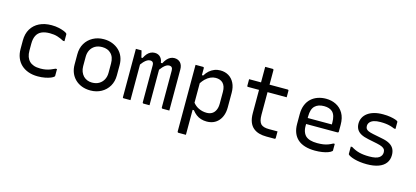

<svg xmlns="http://www.w3.org/2000/svg" viewBox="-69 -1253 4339 2005"><g transform="rotate(15 2100.0 -250.0)"><path d="M335 -543Q379 -543 414 -535Q449 -527 472 -517.5Q495 -508 502 -500Q506 -497 506.5 -494.5Q507 -492 507 -489V-416H492Q457 -435 421.5 -446Q386 -457 339 -457Q285 -457 249.5 -440.5Q214 -424 196.5 -389Q179 -354 179 -301V-226Q179 -189 189 -161Q199 -133 218 -114Q237 -95 266 -85Q295 -75 337 -75Q369 -75 395 -80Q421 -85 444.5 -94Q468 -103 492 -115H507V-42Q507 -40 506.5 -38Q506 -36 504 -34Q494 -23 469.5 -13Q445 -3 409 4Q373 11 331 11Q274 11 228.5 -5.5Q183 -22 151 -52Q119 -82 102 -124.5Q85 -167 85 -219V-310Q85 -384 116.5 -436Q148 -488 204 -515.5Q260 -543 335 -543Z M900 -543Q951 -543 993 -526.5Q1035 -510 1065.5 -481Q1096 -452 1112 -412Q1128 -372 1128 -324V-213Q1128 -147 1098.5 -96.5Q1069 -46 1017 -17.5Q965 11 900 11Q849 11 807 -5Q765 -21 734.5 -50.5Q704 -80 688 -120Q672 -160 672 -208V-319Q672 -386 701.5 -436Q731 -486 783 -514.5Q835 -543 900 -543ZM905 -459Q859 -459 827.5 -440Q796 -421 779.5 -389Q763 -357 763 -316V-215Q763 -182 773.5 -155.5Q784 -129 802 -110Q819 -93 842.5 -83Q866 -73 895 -73Q941 -73 972.5 -92.5Q1004 -112 1020.5 -144Q1037 -176 1037 -216V-317Q1037 -352 1027.5 -379Q1018 -406 999 -424Q983 -441 959 -450Q935 -459 905 -459Z M1752 0H1679Q1676 0 1673.5 -1.5Q1671 -3 1669.5 -5Q1668 -7 1668 -11V-410Q1668 -432 1658.5 -443Q1649 -454 1631 -454Q1614 -454 1598 -444.5Q1582 -435 1564 -416Q1552 -403 1538 -384V0H1473Q1470 0 1467.5 -1.5Q1465 -3 1463.5 -5Q1462 -7 1462 -11V-410Q1462 -426 1458 -435Q1454 -444 1446 -449Q1438 -454 1425 -454Q1408 -454 1391.5 -444.5Q1375 -435 1357 -416Q1345 -403 1332 -385V0H1259Q1256 0 1254 -0.5Q1252 -1 1250.5 -2.5Q1249 -4 1248.5 -6Q1248 -8 1248 -11V-532H1309L1313 -517Q1316 -503 1321 -484Q1324 -470 1327 -458H1340Q1354 -486 1370 -504.5Q1386 -523 1406.5 -533Q1427 -543 1451 -543Q1471 -543 1487 -536Q1503 -529 1514.5 -515.5Q1526 -502 1532 -485Q1536 -472 1538 -458H1553Q1567 -485 1583 -503.5Q1599 -522 1619 -532.5Q1639 -543 1663 -543Q1683 -543 1700 -536Q1717 -529 1728.5 -516Q1740 -503 1746 -485Q1752 -467 1752 -444Z M1893 -532H1974Q1978 -532 1980 -530.5Q1982 -529 1983.5 -527Q1985 -525 1985 -521V-445H1999Q2018 -477 2042 -498Q2066 -519 2095.5 -531Q2125 -543 2159 -543Q2211 -543 2250 -519.5Q2289 -496 2311 -452Q2333 -408 2333 -347V-191Q2333 -144 2320.5 -107Q2308 -70 2284.5 -43.5Q2261 -17 2229 -3.5Q2197 10 2157 10Q2124 10 2095 1Q2066 -8 2042.5 -26Q2019 -44 1999 -70H1985V200H1904Q1901 200 1898.5 198.5Q1896 197 1894.5 194.5Q1893 192 1893 189ZM1985 -358V-147Q2011 -115 2044 -99Q2086 -78 2133 -78Q2167 -78 2191 -92.5Q2215 -107 2228.5 -136Q2242 -165 2242 -205V-333Q2242 -365 2234 -388.5Q2226 -412 2211 -427Q2197 -441 2177.5 -448Q2158 -455 2133 -455Q2104 -455 2076.5 -442.5Q2049 -430 2022 -404Q2003 -385 1985 -358Z M2472 -532H2601V-700H2682Q2686 -700 2688 -698.5Q2690 -697 2691.5 -695Q2693 -693 2693 -689V-532H2889Q2894 -532 2897 -529Q2900 -526 2900 -521V-451H2693V-207Q2693 -170 2699.5 -146Q2706 -122 2720 -107Q2734 -94 2755.5 -88Q2777 -82 2808 -82H2900V-47V-11Q2900 -6 2897.5 -3Q2895 0 2889 0H2802Q2758 0 2722 -10Q2686 -20 2658.5 -43Q2631 -66 2616 -104.5Q2601 -143 2601 -201V-451H2483Q2480 -451 2478 -451.5Q2476 -452 2474.5 -453.5Q2473 -455 2472.5 -457Q2472 -459 2472 -462Z M3303 -543Q3362 -543 3411 -518.5Q3460 -494 3489.5 -444.5Q3519 -395 3519 -318V-245Q3519 -242 3517.5 -239.5Q3516 -237 3514 -235.5Q3512 -234 3508 -234H3168V-211Q3168 -189 3172 -170.5Q3176 -152 3183.5 -137Q3191 -122 3202 -110Q3222 -90 3254.5 -80.5Q3287 -71 3330 -71Q3366 -71 3394 -75Q3422 -79 3446.5 -88Q3471 -97 3496 -111H3511V-40Q3511 -38 3510 -36Q3509 -34 3507 -32Q3495 -20 3468 -10Q3441 0 3405 5.5Q3369 11 3329 11Q3268 11 3220 -3.5Q3172 -18 3140.5 -46.5Q3109 -75 3093 -116Q3077 -157 3077 -211V-315Q3077 -373 3094.5 -416Q3112 -459 3143 -487Q3174 -515 3215 -529Q3256 -543 3303 -543ZM3168 -299H3429V-319Q3429 -358 3420.5 -386.5Q3412 -415 3394 -433Q3378 -448 3355 -455.5Q3332 -463 3303 -463Q3238 -463 3203 -428.5Q3168 -394 3168 -316Z M3891 -77Q3966 -77 3997 -99Q4028 -121 4028 -157Q4028 -176 4020.5 -188.5Q4013 -201 3993 -211Q3973 -221 3935 -229L3837 -249Q3787 -259 3756 -276Q3725 -293 3710 -319.5Q3695 -346 3695 -381Q3695 -415 3709.5 -444Q3724 -473 3752.5 -494.5Q3781 -516 3822.5 -528Q3864 -540 3919 -540Q3964 -540 3998.5 -534Q4033 -528 4054.5 -520.5Q4076 -513 4080 -507Q4082 -506 4082.5 -504.5Q4083 -503 4083 -502Q4083 -501 4083 -499V-426H4068Q4042 -437 4019.5 -443Q3997 -449 3972 -452Q3947 -455 3914 -455Q3872 -455 3844 -446Q3816 -437 3801 -419.5Q3786 -402 3786 -379Q3786 -362 3793 -350Q3800 -338 3818.5 -329.5Q3837 -321 3871 -314L3971 -294Q4025 -284 4057 -265Q4089 -246 4103.5 -218Q4118 -190 4118 -152Q4118 -101 4091 -65Q4064 -29 4012.5 -10.5Q3961 8 3888 8Q3849 8 3814.5 3.5Q3780 -1 3753.5 -8.5Q3727 -16 3709 -24.5Q3691 -33 3683 -41Q3682 -43 3681 -44.5Q3680 -46 3680 -48V-127H3695Q3716 -114 3737.5 -104.5Q3759 -95 3782 -89Q3805 -83 3832 -80Q3859 -77 3891 -77Z"/></g></svg>

Font: Code D OnePiece
Style: Regular
Weight: 400
Version: Version 1.085; ttfautohint (v1.8.4.7-5d5b);Nerd Fonts 3.0.2